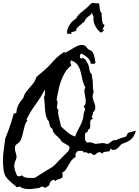

<svg xmlns="http://www.w3.org/2000/svg" viewBox="-40 -1255 954 1320"><path d="M894.5 -356.4Q887.7 -334 879.4 -319.8Q871.1 -305.7 859.9 -296.4Q848.6 -287.1 833.5 -279.8Q818.4 -272.5 797.9 -265.6L796.9 -264.6H795.9Q785.2 -252 770.5 -237.8Q755.9 -223.6 734.4 -223.6Q729.5 -225.6 726.1 -229Q722.7 -232.4 718.8 -234.4Q717.8 -229.5 717.8 -226.1Q717.8 -222.7 714.8 -218.8Q710 -213.9 703.1 -213.4Q696.3 -212.9 689 -212.4Q681.6 -211.9 674.8 -210Q668 -208 664.1 -199.2L662.1 -200.2Q646.5 -211.9 637.7 -208Q628.9 -204.1 621.6 -197.8Q614.3 -191.4 606.9 -189.5Q599.6 -187.5 586.9 -202.1Q585.9 -203.1 585.9 -203.6Q585.9 -204.1 585 -205.1L582 -203.1Q574.2 -198.2 568.8 -200.2Q563.5 -202.1 558.1 -205.1Q552.7 -208 547.9 -209.5Q543 -210.9 537.1 -204.1Q536.1 -205.1 536.1 -207Q532.2 -216.8 525.9 -217.8Q519.5 -218.8 509.8 -217.8H496.1Q489.3 -210 483.9 -205.1Q478.5 -200.2 478.5 -186.5Q478.5 -184.6 479.5 -181.6Q480.5 -178.7 480.5 -176.8L478.5 -175.8Q460 -163.1 451.7 -152.3Q443.4 -141.6 431.6 -121.1Q421.9 -102.5 413.6 -89.8Q405.3 -77.1 386.7 -66.4Q392.6 -55.7 389.6 -45.9Q389.6 -44.9 390.1 -43.5Q390.6 -42 390.6 -41Q386.7 -31.2 379.9 -28.3Q373 -25.4 366.2 -23.9Q359.4 -22.5 352.5 -20Q345.7 -17.6 341.8 -8.8Q338.9 -11.7 335.9 -15.1Q333 -18.6 328.1 -18.6Q324.2 -19.5 320.8 -17.1Q317.4 -14.6 314 -11.7Q310.5 -8.8 307.6 -4.9Q304.7 -1 301.8 1Q302.7 17.6 291 23.9Q279.3 30.3 269.5 38.1Q252 18.6 230.5 37.1Q212.9 39.1 194.8 42Q176.8 44.9 159.2 44.9Q141.6 44.9 125 41Q108.4 37.1 92.8 26.4Q87.9 31.2 83.5 31.2Q79.1 31.2 73.2 31.2Q67.4 23.4 60.1 18.1Q52.7 12.7 44.9 5.9Q32.2 -4.9 18.1 -19Q3.9 -33.2 -3.9 -46.9Q-13.7 -66.4 -16.6 -97.2Q-19.5 -127.9 -19.5 -149.4Q-19.5 -188.5 -14.2 -226.1Q-8.8 -263.7 -3.9 -301.8V-302.7Q6.8 -330.1 17.6 -357.9Q28.3 -385.7 37.1 -414.1Q42 -428.7 45.9 -444.3Q49.8 -460 54.7 -474.6L55.7 -475.6Q62.5 -475.6 65.4 -476.1Q68.4 -476.6 73.2 -481.4Q73.2 -508.8 87.4 -535.6Q101.6 -562.5 121.1 -582V-583Q125 -603.5 137.7 -620.6Q150.4 -637.7 164.6 -653.3Q178.7 -668.9 191.4 -686Q204.1 -703.1 209 -723.6L210 -724.6Q215.8 -731.4 222.7 -736.8Q229.5 -742.2 237.3 -748Q254.9 -763.7 272 -778.8Q289.1 -793.9 304.7 -810.5Q317.4 -825.2 327.6 -836.4Q337.9 -847.7 348.6 -857.4Q359.4 -867.2 371.6 -877Q383.8 -886.7 400.4 -897.5L401.4 -898.4L407.2 -891.6Q418 -898.4 428.2 -903.3Q438.5 -908.2 449.2 -915Q457 -919.9 467.3 -926.3Q477.5 -932.6 488.3 -937.5Q499 -942.4 510.3 -944.8Q521.5 -947.3 532.2 -945.3Q546.9 -941.4 552.7 -932.6Q558.6 -923.8 569.3 -914.1Q582 -911.1 589.8 -903.8Q597.7 -896.5 602.1 -886.2Q606.4 -876 608.9 -864.7Q611.3 -853.5 613.3 -841.8Q614.3 -836.9 615.2 -832.5Q616.2 -828.1 616.2 -823.2Q612.3 -815.4 602.1 -816.4Q591.8 -817.4 585 -817.4L583 -816.4Q584 -828.1 577.6 -838.9Q571.3 -849.6 561.5 -858.9Q551.8 -868.2 540.5 -875Q529.3 -881.8 519.5 -886.7Q512.7 -884.8 510.7 -875.5Q508.8 -866.2 508.8 -861.3L518.6 -850.6Q520.5 -852.5 521.5 -853.5Q522.5 -854.5 524.4 -856.4Q530.3 -858.4 534.7 -853Q539.1 -847.7 543 -849.6H543.9Q551.8 -838.9 561 -822.3Q570.3 -805.7 572.3 -792Q574.2 -778.3 577.1 -765.6Q580.1 -752.9 591.8 -743.2Q590.8 -732.4 594.2 -717.8Q597.7 -703.1 597.7 -691.4Q597.7 -672.9 598.6 -657.2Q599.6 -641.6 603.5 -623V-622.1Q601.6 -617.2 599.1 -608.9Q596.7 -600.6 596.7 -594.7Q596.7 -579.1 602.5 -564.5Q608.4 -549.8 612.3 -536.1Q616.2 -522.5 614.7 -508.8Q613.3 -495.1 598.6 -481.4Q601.6 -473.6 596.7 -465.8Q591.8 -458 591.8 -450.2Q591.8 -446.3 594.7 -443.8Q597.7 -441.4 599.6 -438.5Q584 -433.6 581.5 -423.3Q579.1 -413.1 580.1 -401.4Q581.1 -389.6 579.6 -378.9Q578.1 -368.2 563.5 -361.3Q563.5 -358.4 564.5 -356.4Q564.5 -351.6 561.5 -349.1Q558.6 -346.7 554.7 -344.7Q550.8 -342.8 547.9 -340.3Q544.9 -337.9 544.9 -333Q544.9 -326.2 544.4 -317.4Q543.9 -308.6 544.4 -300.8Q544.9 -293 548.3 -286.1Q551.8 -279.3 559.6 -275.4H563.5Q575.2 -277.3 582 -276.4Q588.9 -275.4 599.6 -271.5Q607.4 -268.6 615.2 -266.1Q623 -263.7 630.9 -268.6Q638.7 -267.6 645.5 -269Q652.3 -270.5 658.7 -271Q665 -271.5 672.4 -271Q679.7 -270.5 689.5 -266.6L690.4 -265.6Q702.1 -264.6 709.5 -269.5Q716.8 -274.4 723.1 -279.8Q729.5 -285.2 736.3 -289.1Q743.2 -293 752.9 -291L753.9 -290Q768.6 -296.9 783.2 -302.7Q797.9 -308.6 813.5 -311.5Q823.2 -314.5 826.2 -316.9Q829.1 -319.3 830.6 -322.8Q832 -326.2 834 -331.1Q835.9 -335.9 843.8 -342.8Q857.4 -346.7 869.6 -350.1Q881.8 -353.5 894.5 -356.4ZM546.9 -652.3Q538.1 -669.9 532.2 -688.5Q526.4 -707 522.5 -726.6Q518.6 -745.1 514.2 -762.2Q509.8 -779.3 502.4 -794.4Q495.1 -809.6 482.9 -820.8Q470.7 -832 451.2 -838.9L448.2 -839.8Q444.3 -833 444.3 -823.7Q444.3 -814.5 450.2 -807.6L451.2 -805.7Q450.2 -805.7 450.2 -805.2Q450.2 -804.7 449.2 -804.7Q423.8 -784.2 407.2 -756.8Q390.6 -729.5 379.4 -698.2Q368.2 -667 361.8 -634.3Q355.5 -601.6 349.6 -571.3L348.6 -570.3Q350.6 -565.4 353 -561.5Q355.5 -557.6 355.5 -551.8Q355.5 -543 354 -536.6Q352.5 -530.3 351.6 -523.9Q350.6 -517.6 352.5 -511.7Q354.5 -505.9 361.3 -499Q362.3 -495.1 360.8 -490.7Q359.4 -486.3 359.4 -481.4Q359.4 -471.7 362.8 -457.5Q366.2 -443.4 369.6 -428.7Q373 -414.1 376 -402.3Q378.9 -390.6 378.9 -385.7Q401.4 -366.2 422.9 -346.7Q444.3 -327.1 473.6 -317.4L476.6 -316.4Q483.4 -336.9 493.2 -355.5Q502.9 -374 512.2 -392.1Q521.5 -410.2 527.8 -430.2Q534.2 -450.2 535.2 -474.6H536.1Q537.1 -483.4 540 -488.8Q543 -494.1 543.9 -499Q544.9 -503.9 543.5 -509.3Q542 -514.6 535.2 -522.5L536.1 -523.4Q548.8 -536.1 549.3 -552.7Q549.8 -569.3 546.4 -586.9Q543 -604.5 540.5 -621.1Q538.1 -637.7 545.9 -651.4ZM438.5 -237.3Q437.5 -248 428.7 -254.4Q419.9 -260.7 409.2 -266.1Q398.4 -271.5 388.7 -277.8Q378.9 -284.2 376 -294.9Q371.1 -299.8 365.7 -305.7Q360.4 -311.5 355.5 -316.4Q350.6 -320.3 344.2 -326.2Q337.9 -332 333 -338.4Q328.1 -344.7 324.7 -352.1Q321.3 -359.4 322.3 -367.2L321.3 -368.2Q309.6 -375 305.7 -383.8Q301.8 -392.6 300.3 -400.9Q298.8 -409.2 296.9 -417Q294.9 -424.8 287.1 -431.6Q278.3 -449.2 274.4 -468.3Q270.5 -487.3 269 -507.8Q267.6 -528.3 266.6 -548.3Q265.6 -568.4 262.7 -586.9V-587.9Q269.5 -598.6 269 -613.3Q268.6 -627.9 268.6 -638.7Q240.2 -585.9 204.6 -537.1Q168.9 -488.3 141.6 -432.6L148.4 -426.8L147.5 -425.8Q134.8 -409.2 129.4 -389.6Q124 -370.1 119.6 -349.1Q115.2 -328.1 108.9 -308.1Q102.5 -288.1 87.9 -272.5V-271.5H86.9Q66.4 -260.7 63.5 -247.6Q60.5 -234.4 64 -220.2Q67.4 -206.1 71.8 -190.9Q76.2 -175.8 70.3 -160.2V-159.2Q54.7 -128.9 58.6 -104Q62.5 -79.1 76.2 -49.8V-48.8Q81.1 -42 92.8 -43Q104.5 -43.9 110.4 -49.8L112.3 -48.8Q119.1 -40 129.9 -36.6Q140.6 -33.2 152.8 -32.2Q165 -31.2 177.2 -31.7Q189.5 -32.2 199.2 -32.2L286.1 -86.9Q298.8 -94.7 308.1 -99.6Q317.4 -104.5 329.1 -114.3Q339.8 -123 345.7 -130.4Q351.6 -137.7 362.3 -148.4L428.7 -214.8Q430.7 -216.8 434.6 -226.1Q438.5 -235.4 438.5 -237.3ZM654.3 -1030.3Q641.6 -1039.1 630.9 -1052.2Q620.1 -1065.4 613.3 -1080.1Q606.4 -1094.7 603.5 -1110.4Q600.6 -1126 603.5 -1139.6Q594.7 -1155.3 591.8 -1170.9Q589.8 -1165 589.8 -1161.1Q576.2 -1146.5 564 -1139.2Q551.8 -1131.8 543.9 -1113.3Q542 -1108.4 538.6 -1104Q535.2 -1099.6 528.3 -1099.6Q525.4 -1093.8 516.1 -1086.4Q506.8 -1079.1 498.5 -1071.8Q490.2 -1064.5 485.8 -1057.1Q481.4 -1049.8 486.3 -1043.9L449.2 -1032.2L452.1 -1024.4Q443.4 -1020.5 436 -1022Q428.7 -1023.4 420.9 -1024.4Q419.9 -1038.1 424.3 -1053.2Q428.7 -1068.4 437 -1082Q445.3 -1095.7 457 -1107.4Q468.8 -1119.1 482.4 -1127Q494.1 -1149.4 516.6 -1168Q539.1 -1186.5 558.6 -1203.1L582 -1226.6Q589.8 -1234.4 599.1 -1234.9Q608.4 -1235.4 617.2 -1231.4Q625 -1233.4 631.3 -1232.9Q637.7 -1232.4 641.6 -1229.5Q643.6 -1220.7 644 -1213.4Q644.5 -1206.1 645 -1199.2Q645.5 -1192.4 647.5 -1184.6Q649.4 -1176.8 655.3 -1168Q658.2 -1164.1 660.2 -1158.7Q662.1 -1153.3 657.2 -1149.4Q660.2 -1143.6 660.6 -1132.8Q661.1 -1122.1 662.6 -1111.8Q664.1 -1101.6 667.5 -1093.3Q670.9 -1085 679.7 -1084L665 -1052.7L674.8 -1048.8Q671.9 -1041 666 -1038.1Q660.2 -1035.2 654.3 -1030.3Z"/></svg>

Font: Homemade Apple
Style: Regular
Weight: 400
Designer: Font Diner, Inc
Foundry: Font Diner, Inc
Version: Version 1.000